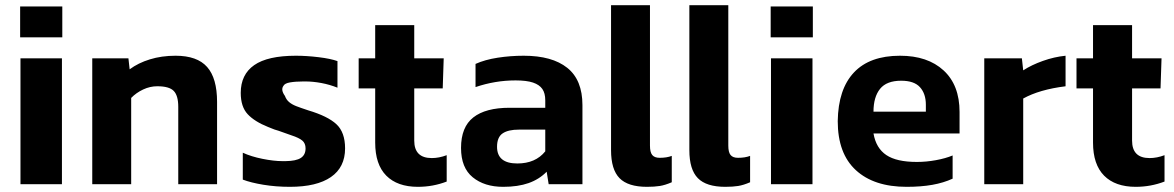

<svg xmlns="http://www.w3.org/2000/svg" viewBox="-20 -709 4519 739"><path d="M219.8 -565.3V-684H57.5V-565.3ZM218.4 0V-484.4L58.8 -484.5V0Z M484.9 0V-332.1Q504.3 -352 530.8 -364.5Q557.2 -377 585.2 -377Q631.3 -377 648.7 -359Q666.1 -341.1 666.1 -298V0H815.5V-316.9Q815.5 -408 777.2 -451.2Q739 -494.5 655.9 -494.5Q602 -494.5 557.1 -480.6Q512.1 -466.8 479 -442.2L474.3 -484.4H335.1V0Z M1308.2 -137.9Q1308.2 -199.6 1275 -230.7Q1241.8 -261.8 1166.2 -284.3Q1135.7 -294.4 1119.6 -300.7Q1103.5 -307.1 1092.7 -316.2Q1081.9 -325.3 1076.7 -339.8Q1059.8 -363.2 1070.8 -378.4Q1075.8 -388.3 1096.2 -391.8Q1116.7 -395.4 1148 -395.5Q1152.2 -395.5 1155.3 -395.5Q1184.9 -395.5 1217.3 -389.4Q1249.6 -383.3 1278.9 -371.5V-473.8Q1252.4 -483.3 1206.1 -488.9Q1159.9 -494.5 1118.9 -494.5Q1010.2 -494.5 958.4 -458.3Q906.6 -422.1 906.6 -351.5Q906.6 -298.1 933.3 -269.5Q960 -240.9 1012.2 -220.1Q1025.2 -215 1036.2 -210.6Q1042.9 -208.6 1052.1 -205.7Q1079 -195.8 1102 -188Q1130.9 -178.6 1143.5 -168Q1156.1 -157.3 1156.1 -137.9Q1156.1 -112.9 1137.9 -101.1Q1119.7 -89.3 1079.2 -88.8Q1072.2 -88.8 1067.1 -88.8Q1034 -88.8 990.4 -97.6Q946.8 -106.3 914.5 -121.2V-17.7Q945.4 -5.9 993.6 2.1Q1041.9 10.1 1095.9 10.1Q1199.1 10.1 1253.6 -27.5Q1308.2 -65.1 1308.2 -137.9Z M1699.3 -10.2V-111.7Q1670 -100.6 1641.9 -100.6Q1574.4 -100.6 1574.4 -167.9V-368.7H1684L1687.8 -484.4H1574.4V-612.3H1424.1V-484.4H1360.5V-368.7H1424.1V-160.1Q1424.1 -76 1466.8 -32.9Q1509.5 10.1 1588.6 10.1Q1646.5 10.1 1699.3 -10.2Z M2084.1 -48.1 2091.8 0H2221.8V-304.2Q2221.8 -401.3 2163.4 -447.9Q2105 -494.5 1995.8 -494.5Q1944.7 -494.5 1895.6 -486.9Q1846.6 -479.4 1810.3 -463V-373.8Q1885.7 -399.5 1964.5 -399.5Q2006.8 -399.5 2031.5 -391.2Q2056.2 -382.8 2067.4 -366.6Q2078.7 -350.4 2078.7 -322.8V-294.2H1941.2Q1849.1 -294.2 1801.8 -257.1Q1754.5 -220.1 1754.5 -139.6Q1754.5 -63.4 1799.5 -26.7Q1844.5 10.1 1916.7 10.1Q1973.5 10.1 2014.5 -4.3Q2055.5 -18.8 2084.1 -48.1ZM1893.1 -144Q1893.1 -181 1914.6 -195.6Q1936 -210.2 1977.7 -210.1H2078.7V-126.5Q2041.1 -79.8 1971.2 -79.8Q1893.1 -79.8 1893.1 -144Z M2565.6 -7.5V-109Q2546.3 -101.6 2519.1 -101.6Q2499.3 -101.6 2490.5 -112.3Q2481.7 -122.9 2481.7 -148.6V-688.9H2331.9V-131Q2331.9 -56.5 2364.6 -23.2Q2397.3 10.1 2470.1 10.1Q2499 10.1 2519.6 6.8Q2540.2 3.5 2565.6 -7.5Z M2867.1 -7.5V-109Q2847.8 -101.6 2820.6 -101.6Q2800.8 -101.6 2792 -112.3Q2783.2 -122.9 2783.2 -148.6V-688.9H2633.3V-131Q2633.3 -56.5 2666.1 -23.2Q2698.8 10.1 2771.6 10.1Q2800.5 10.1 2821.1 6.8Q2841.7 3.5 2867.1 -7.5Z M3108.6 -565.3V-684H2946.3V-565.3ZM3107.2 0V-484.4L2947.5 -484.5V0Z M3646.6 -21.3V-110.6Q3619.4 -99.3 3582.3 -92.5Q3545.3 -85.7 3508.9 -85.7Q3430.9 -85.7 3391.4 -112.2Q3351.9 -138.7 3342 -195.3H3673.3V-278.2Q3673.3 -381.4 3611.9 -437.9Q3550.4 -494.5 3444.1 -494.5Q3327.5 -494.5 3266.9 -430.2Q3206.2 -365.9 3204.4 -242.8Q3204.4 -118.2 3274.1 -54.1Q3343.8 10.1 3469.5 10.1Q3524.9 10.1 3568.5 2.4Q3612.1 -5.4 3646.6 -21.3ZM3448.8 -398.3Q3498.5 -398.3 3521 -373.3Q3543.6 -348.3 3543.6 -305.9V-279.1H3342Q3342 -335.5 3367.3 -367Q3392.6 -398.4 3448.8 -398.3Z M3918.3 0V-329.8Q3980.9 -364.5 4081.3 -376.9V-494.5Q4037.9 -490.2 3994.1 -474.6Q3950.2 -459 3918.3 -438.2L3913.2 -484.4H3768.4V0Z M4462.2 -10.2V-111.7Q4432.9 -100.6 4404.7 -100.6Q4337.3 -100.6 4337.3 -167.9V-368.7H4446.8L4450.7 -484.4H4337.3V-612.3H4187V-484.4H4123.4V-368.7H4187V-160.1Q4187 -76 4229.7 -32.9Q4272.4 10.1 4351.4 10.1Q4409.3 10.1 4462.2 -10.2Z"/></svg>

Font: Arad-FD-VF Thin
Style: Regular
Weight: 100
Designer: Mohammad Darvishi
Version: Version 1.010;September 21, 2024;FontCreator 15.0.0.2992 64-